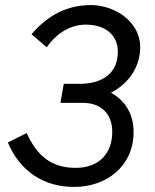

<svg xmlns="http://www.w3.org/2000/svg" viewBox="-20 -728 609 756"><path d="M272 8C401 8 506 -75 506 -208C506 -276 476 -330 417 -363C485 -398 532 -463 532 -542C532 -646 428 -708 338 -708C245 -708 169 -669 104 -593L164 -542C205 -600 259 -631 319 -631C390 -631 444 -594 444 -524C444 -435 377 -398 295 -398H231L218 -323H303C378 -324 422 -280 422 -209C422 -122 368 -67 278 -67C180 -67 125 -117 85 -204L11 -167C58 -55 150 8 272 8Z"/></svg>

Font: Fixel Text 20240404
Style: Italic
Weight: 400
Width: 4
Italic angle: -10°
Designer: AlfaBravo + MacPaw
Foundry: Kyrylo Tkachov, Marchela Mozhyna, Serhii Makarenko, Maria Weinstein, Zakhar Kryvoshyya
Version: Version 1.211;Glyphs 3.2 (3225)